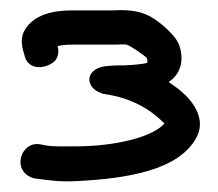

<svg xmlns="http://www.w3.org/2000/svg" viewBox="-20 -664 421 370"><path d="M264 -543C263 -542 245 -539 220 -538C211 -538 199 -538 190 -537C142 -535 142 -494 177 -484L178 -483H180C236 -475 271 -452 297 -426C273 -399 200 -382 126 -382C100 -382 85 -381 67 -384L57 -386C27 -391 10 -355 25 -334C30 -327 38 -322 47 -320H48C72 -317 94 -313 128 -315C226 -320 324 -336 358 -398C378 -433 352 -466 338 -480C328 -490 318 -497 305 -506C328 -521 335 -547 326 -575C322 -588 310 -601 294 -615C270 -635 249 -647 198 -644H120C82 -644 43 -636 26 -603C18 -586 24 -568 27 -558C34 -525 73 -532 87 -548C94 -558 93 -568 91 -575C97 -577 108 -578 120 -578H203C208 -578 215 -579 224 -578C233 -575 260 -556 263 -552C264 -549 264 -547 264 -546Z"/></svg>

Font: Stray Cat
Style: ExBdExt
Weight: 800
Version: Version 1.0